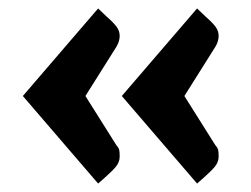

<svg xmlns="http://www.w3.org/2000/svg" viewBox="-20 -471 594 454"><path d="M34 -244 212 -451 233 -431Q248 -418 255.5 -408Q263 -398 263 -386Q263 -373 255 -360L182 -244L255 -128Q261 -121 262 -116Q263 -111 263 -101Q263 -88 254.5 -77.5Q246 -67 229 -52L212 -37ZM268 -244 446 -451 467 -431Q482 -418 489.5 -408Q497 -398 497 -386Q497 -373 489 -360L416 -244L489 -128Q495 -121 496 -116Q497 -111 497 -101Q497 -88 488.5 -77.5Q480 -67 463 -52L446 -37Z"/></svg>

Font: Enriqueta
Style: Bold
Weight: 700
Designer: Viviana Monsalve, Gustavo Ibarra
Foundry: 72Puntos
Version: Version 2.000